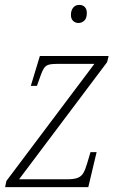

<svg xmlns="http://www.w3.org/2000/svg" viewBox="-20 -765 503 785"><path d="M1 0 6 -25 366 -504H218Q192 -504 179.5 -500.5Q167 -497 160 -486.5Q153 -476 146 -456L131 -414H106L143 -536H424L418 -511L58 -32H255Q283 -32 298 -38Q313 -44 321 -58Q329 -72 336 -96L350 -143H375L341 0ZM301 -671Q288 -671 279 -679.5Q270 -688 270 -704Q270 -722 279 -733.5Q288 -745 304 -745Q318 -745 326.5 -736.5Q335 -728 335 -712Q335 -690 324.5 -680.5Q314 -671 301 -671Z"/></svg>

Font: Noto Serif ExtraLight
Style: Italic
Weight: 200
Italic angle: -12°
Designer: Monotype Design Team
Foundry: Monotype Imaging Inc.
Version: Version 2.014; ttfautohint (v1.8.4.7-5d5b)